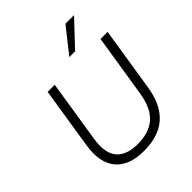

<svg xmlns="http://www.w3.org/2000/svg" viewBox="-254 -1087 1245 1245"><g transform="rotate(-45 368.5 -464.0)"><path d="M337 8Q270 8 220.5 -10.5Q171 -29 140 -66Q109 -103 98.5 -158Q88 -213 100 -285L166 -705H231L164 -279Q145 -164 190.5 -108Q236 -52 340 -52Q444 -52 503.5 -104Q563 -156 582 -270L651 -705H716L647 -267Q633 -176 594.5 -114.5Q556 -53 492 -22.5Q428 8 337 8ZM425 -765 560 -936H639L478 -765Z"/></g></svg>

Font: Nunito Sans 10pt Light
Style: Italic
Weight: 300
Italic angle: -9°
Designer: Vernon Adams
Foundry: Vernon Adams
Version: Version 3.101;gftools[0.9.27]